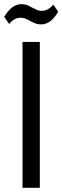

<svg xmlns="http://www.w3.org/2000/svg" viewBox="-38 -901 299 921"><path d="M153 -700V0H70V-700ZM-18 -820Q0 -850 20.5 -865.5Q41 -881 64 -881Q84 -881 100 -873Q116 -865 131.5 -857Q147 -849 162 -849Q177 -849 190.5 -856Q204 -863 218 -879L241 -845Q224 -815 203.5 -799.5Q183 -784 160 -784Q140 -784 123.5 -792Q107 -800 92 -808Q77 -816 61 -816Q46 -816 32.5 -809Q19 -802 6 -786Z"/></svg>

Font: Pathway Extreme Condensed
Style: Regular
Weight: 400
Width: 3
Version: Version 1.001;gftools[0.9.26]